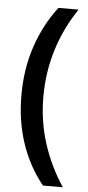

<svg xmlns="http://www.w3.org/2000/svg" viewBox="-59 -751 430 942"><g transform="rotate(5 156.0 -279.5)"><path d="M46 -275Q46 -405 84 -517Q122 -629 190 -717H289Q223 -620 188.5 -509Q154 -398 154 -276Q154 -157 189 -47.5Q224 62 288 158H190Q120 72 83 -37.5Q46 -147 46 -275Z"/></g></svg>

Font: Noto Sans Gujarati Condensed SemiBold
Style: Regular
Weight: 600
Width: 3
Designer: Jelle Bosma - Monotype Design Team, Universal Thirst
Foundry: Monotype Imaging Inc.
Version: Version 2.106; ttfautohint (v1.8.4.7-5d5b)